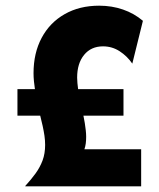

<svg xmlns="http://www.w3.org/2000/svg" viewBox="-20 -659 561 679"><path d="M69.4 0V-1.4Q90.3 -24.3 105.9 -45.8Q121.5 -67.4 130.6 -91.7Q139.6 -116 139.6 -146.5Q139.6 -162.5 137.2 -179.2Q134.7 -195.8 130.9 -213.5Q127.1 -231.2 122.2 -250H41.7V-343.8H103.5Q101.4 -357.6 100 -371.9Q98.6 -386.1 98.6 -400Q98.6 -471.5 127.4 -525.3Q156.2 -579.2 208.7 -609Q261.1 -638.9 330.6 -638.9Q375.7 -638.9 414.9 -625.3Q454.2 -611.8 485.4 -585.4L447.9 -434Q429.9 -460.4 403.1 -477.8Q376.4 -495.1 344.4 -495.1Q302.1 -495.1 277.4 -464.9Q252.8 -434.7 252.8 -384.7Q252.8 -375.7 253.8 -365.3Q254.9 -354.9 256.2 -343.8H416.7V-250H275Q277.8 -236.8 279.9 -223.6Q281.9 -210.4 283.3 -198.3Q284.7 -186.1 284.7 -175Q284.7 -162.5 283.3 -151.7Q281.9 -141 278.5 -131.2H479.2V0Z"/></svg>

Font: Afacad Flux ExtraBold
Style: Regular
Weight: 800
Designer: Kristian Moeller
Foundry: Dicotype
Version: Version 1.100